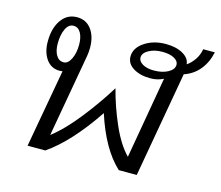

<svg xmlns="http://www.w3.org/2000/svg" viewBox="-86 -685 914 795"><g transform="rotate(15 371.0 -287.0)"><path d="M742 -574Q732 -528 706 -497Q680 -466 641 -453L561 0H484Q409 -69 363 -212Q265 -66 169 0H93L153 -335Q148 -334 140 -334Q104 -334 83 -363.5Q62 -393 62 -439Q62 -496 87 -531.5Q112 -567 154 -567Q193 -567 215.5 -537Q238 -507 238 -458Q238 -441 235 -423L172 -67Q226 -109 283 -181.5Q340 -254 383 -324Q402 -250 434 -177Q466 -104 506 -63L567 -414Q542 -401 511 -401Q467 -401 438 -419Q409 -437 409 -467Q409 -504 447 -529.5Q485 -555 538 -555Q582 -555 611 -538.5Q640 -522 642 -496Q660 -508 674 -528.5Q688 -549 692 -574ZM147 -372Q166 -372 178.5 -397.5Q191 -423 191 -459Q191 -490 180 -509.5Q169 -529 149 -529Q128 -529 116 -504Q104 -479 104 -441Q104 -410 115.5 -391Q127 -372 147 -372ZM602 -483Q602 -499 583 -509.5Q564 -520 532 -520Q498 -520 474 -506.5Q450 -493 450 -474Q450 -458 468.5 -447Q487 -436 517 -436Q553 -436 577.5 -449.5Q602 -463 602 -483Z"/></g></svg>

Font: KoHo
Style: Italic
Weight: 400
Italic angle: -10°
Designer: Cadson Demak & Katatrad Team
Foundry: Cadson Demak Co.,Ltd.
Version: Version 1.000